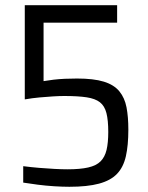

<svg xmlns="http://www.w3.org/2000/svg" viewBox="-20 -708 569 736"><path d="M246 8Q220 8 188 6Q156 4 125 0Q94 -4 69 -8V-71Q100 -67 130.5 -64.5Q161 -62 189 -60.5Q217 -59 239 -59Q287 -59 318 -66Q349 -73 365.5 -89.5Q382 -106 388.5 -133.5Q395 -161 395 -202Q395 -247 388 -274.5Q381 -302 363 -316Q345 -330 312 -335Q279 -340 226 -340Q208 -340 183.5 -338.5Q159 -337 131.5 -334.5Q104 -332 75 -327V-688H429V-621H147V-397Q164 -400 185 -402.5Q206 -405 229 -406Q252 -407 275 -407Q339 -407 378 -395Q417 -383 437.5 -358Q458 -333 465 -296.5Q472 -260 472 -211Q472 -151 462.5 -109Q453 -67 428.5 -41.5Q404 -16 359.5 -4Q315 8 246 8Z"/></svg>

Font: Saira SemiCondensed
Style: Regular
Weight: 400
Width: 4
Designer: Hector Gatti with collaboration of the Omnibus-Type team
Foundry: Omnibus-Type
Version: Version 1.101